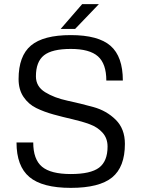

<svg xmlns="http://www.w3.org/2000/svg" viewBox="-20 -890 685 930"><path d="M154 -520Q154 -471 198.5 -443.5Q243 -416 306 -402.5Q369 -389 432.5 -371.5Q496 -354 540.5 -310Q585 -266 585 -193Q585 -81 523 -30.5Q461 20 323 20Q185 20 122.5 -32.5Q60 -85 60 -200H141Q141 -118 183.5 -82.5Q226 -47 323 -47Q419 -47 460 -78Q501 -109 501 -180Q501 -220 477 -247Q453 -274 415 -288Q377 -302 331 -312.5Q285 -323 239.5 -335.5Q194 -348 156 -366.5Q118 -385 94 -420.5Q70 -456 70 -507Q70 -619 130 -669.5Q190 -720 323 -720Q456 -720 515.5 -668Q575 -616 575 -500H495Q495 -581 454.5 -617Q414 -653 323 -653Q232 -653 193 -622Q154 -591 154 -520ZM274 -750 378 -870H459L344 -750Z"/></svg>

Font: Fivo Sans Modern
Style: Regular
Weight: 400
Designer: Alexander Slobzheninov
Foundry: Alexander Slobzheninov
Version: 1.0